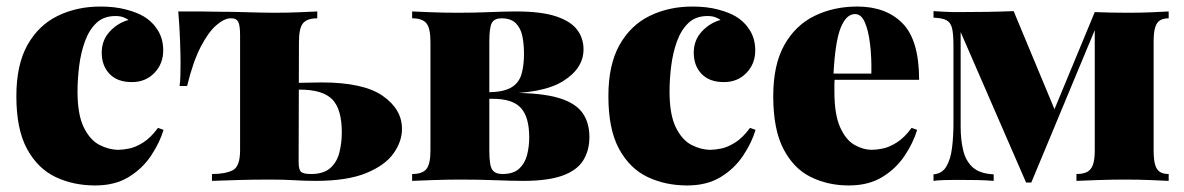

<svg xmlns="http://www.w3.org/2000/svg" viewBox="-20 -553 3621 587"><path d="M287 -533Q331 -533 365 -524Q399 -515 419 -503Q446 -487 462.5 -460.5Q479 -434 479 -399Q479 -358 452 -330Q425 -302 383 -302Q339 -302 315 -327Q291 -352 291 -392Q291 -430 315.5 -456.5Q340 -483 373 -492Q366 -497 356.5 -500.5Q347 -504 333 -504Q297 -504 274.5 -482.5Q252 -461 239.5 -426Q227 -391 222 -351Q217 -311 217 -273Q217 -203 236 -164Q255 -125 284 -110Q313 -95 342 -95Q356 -95 375.5 -99Q395 -103 418 -117.5Q441 -132 463 -162L480 -156Q468 -116 441.5 -76.5Q415 -37 373 -11.5Q331 14 271 14Q204 14 149.5 -12Q95 -38 62.5 -98Q30 -158 30 -259Q30 -355 64 -415.5Q98 -476 156.5 -504.5Q215 -533 287 -533Z M950 -518V-497Q919 -497 906.5 -482Q894 -467 894 -425L893 -58Q893 -34 900.5 -27.5Q908 -21 931 -21Q969 -21 989.5 -39Q1010 -57 1017.5 -86.5Q1025 -116 1025 -148Q1025 -219 996 -249Q967 -279 896 -279Q880 -279 862 -278Q844 -277 833 -277L831 -299Q874 -299 907 -300Q940 -301 963 -301Q1091 -301 1150 -260Q1209 -219 1209 -159Q1209 -121 1183.5 -84.5Q1158 -48 1100 -24Q1042 0 945 0Q913 0 880.5 -2Q848 -4 805 -4Q752 -4 703.5 -2.5Q655 -1 628 0V-21Q669 -21 691.5 -32.5Q714 -44 714 -93V-445Q714 -475 708.5 -486Q703 -497 688 -497H685Q666 -497 641.5 -476Q617 -455 593.5 -409.5Q570 -364 552 -290H529Q531 -303 531.5 -322Q532 -341 532 -362Q532 -385 530.5 -428Q529 -471 525 -518Q553 -518 587 -518Q621 -518 661 -517Q690 -517 721.5 -516Q753 -515 779.5 -514.5Q806 -514 820 -514Q856 -514 893.5 -515.5Q931 -517 950 -518Z M1557 -518Q1635 -518 1680 -503Q1725 -488 1744.5 -462Q1764 -436 1764 -402Q1764 -344 1701.5 -305Q1639 -266 1505 -267Q1505 -267 1498 -268Q1491 -269 1483.5 -270Q1476 -271 1476 -271Q1520 -272 1543 -285.5Q1566 -299 1574 -325Q1582 -351 1582 -388Q1582 -418 1577 -442.5Q1572 -467 1557 -482Q1542 -497 1513 -497Q1492 -497 1484 -483.5Q1476 -470 1476 -425V-93Q1476 -47 1485 -34Q1494 -21 1516 -21Q1550 -21 1567.5 -37.5Q1585 -54 1591.5 -79.5Q1598 -105 1598 -133Q1598 -195 1572.5 -223Q1547 -251 1486 -251H1394Q1394 -251 1394 -261Q1394 -271 1394 -271H1523L1546 -269Q1635 -269 1686.5 -254Q1738 -239 1760 -209Q1782 -179 1782 -134Q1782 -93 1763 -62.5Q1744 -32 1699.5 -16Q1655 0 1579 0Q1547 0 1495.5 -2Q1444 -4 1390 -4Q1348 -4 1305 -2.5Q1262 -1 1240 0V-21Q1271 -21 1283.5 -36Q1296 -51 1296 -93V-425Q1296 -467 1283.5 -482Q1271 -497 1240 -497V-518Q1260 -517 1300.5 -515.5Q1341 -514 1380 -514Q1431 -514 1477.5 -516Q1524 -518 1557 -518Z M2097 -533Q2141 -533 2175 -524Q2209 -515 2229 -503Q2256 -487 2272.5 -460.5Q2289 -434 2289 -399Q2289 -358 2262 -330Q2235 -302 2193 -302Q2149 -302 2125 -327Q2101 -352 2101 -392Q2101 -430 2125.5 -456.5Q2150 -483 2183 -492Q2176 -497 2166.5 -500.5Q2157 -504 2143 -504Q2107 -504 2084.5 -482.5Q2062 -461 2049.5 -426Q2037 -391 2032 -351Q2027 -311 2027 -273Q2027 -203 2046 -164Q2065 -125 2094 -110Q2123 -95 2152 -95Q2166 -95 2185.5 -99Q2205 -103 2228 -117.5Q2251 -132 2273 -162L2290 -156Q2278 -116 2251.5 -76.5Q2225 -37 2183 -11.5Q2141 14 2081 14Q2014 14 1959.5 -12Q1905 -38 1872.5 -98Q1840 -158 1840 -259Q1840 -355 1874 -415.5Q1908 -476 1966.5 -504.5Q2025 -533 2097 -533Z M2601 -533Q2689 -533 2739.5 -481.5Q2790 -430 2790 -309H2477L2475 -328H2644Q2645 -377 2640 -418.5Q2635 -460 2624 -485Q2613 -510 2594 -510Q2567 -510 2550 -467.5Q2533 -425 2528 -322L2532 -314Q2531 -304 2531 -294Q2531 -284 2531 -273Q2531 -203 2548.5 -164Q2566 -125 2592.5 -110Q2619 -95 2646 -95Q2660 -95 2679.5 -99Q2699 -103 2722 -117.5Q2745 -132 2767 -162L2784 -156Q2772 -116 2745.5 -76.5Q2719 -37 2677 -11.5Q2635 14 2575 14Q2511 14 2458.5 -12Q2406 -38 2375 -98Q2344 -158 2344 -259Q2344 -355 2378 -415.5Q2412 -476 2470.5 -504.5Q2529 -533 2601 -533Z M3553 -518V-497Q3536 -497 3526 -490.5Q3516 -484 3511.5 -468.5Q3507 -453 3507 -425V-93Q3507 -65 3511.5 -49.5Q3516 -34 3526 -27.5Q3536 -21 3553 -21V0Q3534 -1 3497 -2.5Q3460 -4 3421 -4Q3379 -4 3336 -2.5Q3293 -1 3271 0V-21Q3292 -21 3304 -27.5Q3316 -34 3321.5 -49.5Q3327 -65 3327 -93V-461L3133 5H3117L2917 -455V-166Q2917 -125 2925 -92.5Q2933 -60 2954.5 -41Q2976 -22 3018 -20V0Q2996 -2 2967.5 -2.5Q2939 -3 2907 -3Q2888 -3 2868 -2.5Q2848 -2 2834 0V-20Q2860 -22 2873 -43.5Q2886 -65 2890.5 -100Q2895 -135 2895 -176V-413Q2895 -450 2890.5 -467.5Q2886 -485 2873 -491.5Q2860 -498 2834 -499V-519Q2848 -518 2868 -517Q2888 -516 2907 -516Q3006 -516 3079 -519L3211 -202L3159 -111L3327 -516Q3350 -515 3379 -514.5Q3408 -514 3431 -514Q3467 -514 3501.5 -515.5Q3536 -517 3553 -518Z"/></svg>

Font: Playfair Display Black
Style: Regular
Weight: 900
Designer: Claus Eggers Sørensen
Foundry: Claus Eggers Sørensen
Version: Version 1.203